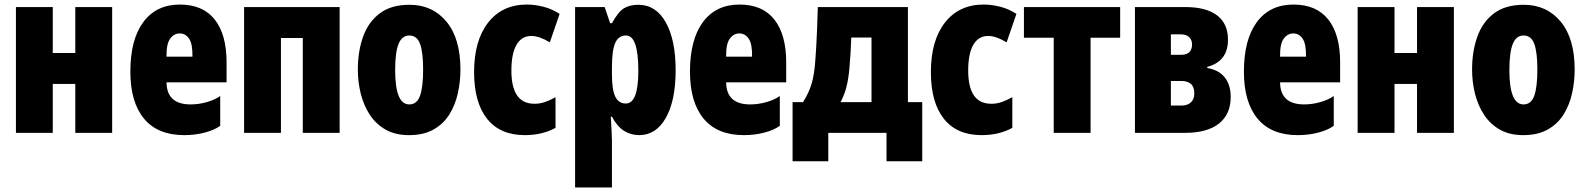

<svg xmlns="http://www.w3.org/2000/svg" viewBox="-20 -584 6972 844"><path d="M50 0V-553H212V-351H311V-553H473V0H311V-215H212V0Z M790 10Q673 10 613 -62.5Q553 -135 553 -269Q553 -410 610 -487Q667 -564 771 -564Q872 -564 924 -498Q976 -432 976 -310V-222H712Q713 -125 818 -125Q853 -125 888.5 -135Q924 -145 948 -162V-31Q922 -12 879.5 -1Q837 10 790 10ZM712 -335H826Q827 -390 811.5 -413.5Q796 -437 770 -437Q745 -437 728 -414Q711 -391 712 -335Z M1053 0V-553H1473V0H1311V-417H1215V0Z M1778 10Q1718 10 1675.5 -14Q1633 -38 1606 -79Q1579 -120 1566 -171.5Q1553 -223 1553 -278Q1553 -358 1576 -422.5Q1599 -487 1649 -525Q1699 -563 1780 -563Q1881 -563 1942.5 -489Q2004 -415 2004 -278Q2004 -225 1992.5 -173.5Q1981 -122 1955 -80.5Q1929 -39 1885.5 -14.5Q1842 10 1778 10ZM1779 -125Q1813 -125 1826.5 -163.5Q1840 -202 1840 -278Q1840 -354 1826.5 -391Q1813 -428 1779 -428Q1747 -428 1732 -391Q1717 -354 1717 -276Q1717 -125 1779 -125Z M2287 10Q2178 10 2121 -62Q2064 -134 2064 -267Q2064 -406 2126 -485Q2188 -564 2296 -564Q2331 -564 2368.5 -554.5Q2406 -545 2440 -523L2397 -398Q2350 -426 2316 -426Q2273 -426 2250.5 -387Q2228 -348 2228 -274Q2228 -130 2326 -128Q2351 -127 2375.5 -135.5Q2400 -144 2422 -157V-22Q2395 -7 2361 1.5Q2327 10 2287 10Z M2508 240V-553H2638L2662 -482H2670Q2698 -533 2723.5 -548Q2749 -563 2786 -563Q2863 -563 2906.5 -486Q2950 -409 2950 -275Q2950 -142 2907 -66Q2864 10 2790 10Q2753 10 2723 -9Q2693 -28 2670 -71H2665Q2667 -34 2668.5 -7.5Q2670 19 2670 35V240ZM2731 -129Q2786 -129 2786 -273Q2786 -428 2732 -428Q2699 -428 2684.5 -395.5Q2670 -363 2670 -288V-256Q2670 -190 2684.5 -159.5Q2699 -129 2731 -129Z M3250 10Q3133 10 3073 -62.5Q3013 -135 3013 -269Q3013 -410 3070 -487Q3127 -564 3231 -564Q3332 -564 3384 -498Q3436 -432 3436 -310V-222H3172Q3173 -125 3278 -125Q3313 -125 3348.5 -135Q3384 -145 3408 -162V-31Q3382 -12 3339.5 -1Q3297 10 3250 10ZM3172 -335H3286Q3287 -390 3271.5 -413.5Q3256 -437 3230 -437Q3205 -437 3188 -414Q3171 -391 3172 -335Z M3464 125V-135H3510Q3536 -176 3548 -217Q3560 -258 3564 -319Q3566 -347 3568 -378Q3570 -409 3571.5 -451Q3573 -493 3575 -553H3971V-135H4034V125H3877V0H3621V125ZM3675 -135H3811V-419H3722Q3721 -383 3719 -352.5Q3717 -322 3714 -286Q3710 -238 3701 -202.5Q3692 -167 3675 -135Z M4295 10Q4186 10 4129 -62Q4072 -134 4072 -267Q4072 -406 4134 -485Q4196 -564 4304 -564Q4339 -564 4376.5 -554.5Q4414 -545 4448 -523L4405 -398Q4358 -426 4324 -426Q4281 -426 4258.5 -387Q4236 -348 4236 -274Q4236 -130 4334 -128Q4359 -127 4383.5 -135.5Q4408 -144 4430 -157V-22Q4403 -7 4369 1.5Q4335 10 4295 10Z M4612 0V-418H4481V-553H4904V-418H4774V0Z M4969 0V-553H5190Q5282 -553 5330 -516.5Q5378 -480 5378 -410Q5378 -314 5287 -290V-285Q5337 -277 5363.5 -244Q5390 -211 5390 -158Q5390 -82 5338.5 -41Q5287 0 5189 0ZM5127 -343H5171Q5220 -343 5220 -389Q5220 -409 5207 -421Q5194 -433 5171 -433H5127ZM5127 -120H5174Q5200 -120 5215 -134Q5230 -148 5230 -173Q5230 -202 5215 -215Q5200 -228 5174 -228H5127Z M5685 10Q5568 10 5508 -62.5Q5448 -135 5448 -269Q5448 -410 5505 -487Q5562 -564 5666 -564Q5767 -564 5819 -498Q5871 -432 5871 -310V-222H5607Q5608 -125 5713 -125Q5748 -125 5783.5 -135Q5819 -145 5843 -162V-31Q5817 -12 5774.5 -1Q5732 10 5685 10ZM5607 -335H5721Q5722 -390 5706.5 -413.5Q5691 -437 5665 -437Q5640 -437 5623 -414Q5606 -391 5607 -335Z M5948 0V-553H6110V-351H6209V-553H6371V0H6209V-215H6110V0Z M6676 10Q6616 10 6573.5 -14Q6531 -38 6504 -79Q6477 -120 6464 -171.5Q6451 -223 6451 -278Q6451 -358 6474 -422.5Q6497 -487 6547 -525Q6597 -563 6678 -563Q6779 -563 6840.5 -489Q6902 -415 6902 -278Q6902 -225 6890.5 -173.5Q6879 -122 6853 -80.5Q6827 -39 6783.5 -14.5Q6740 10 6676 10ZM6677 -125Q6711 -125 6724.5 -163.5Q6738 -202 6738 -278Q6738 -354 6724.5 -391Q6711 -428 6677 -428Q6645 -428 6630 -391Q6615 -354 6615 -276Q6615 -125 6677 -125Z"/></svg>

Font: Noto Sans ExtraCondensed Black
Style: Regular
Weight: 900
Width: 2
Designer: Monotype Design Team
Foundry: Monotype Imaging Inc.
Version: Version 2.013; ttfautohint (v1.8.4.7-5d5b)